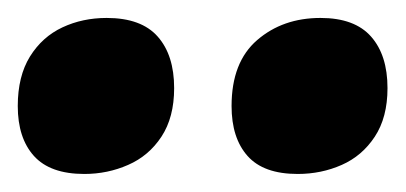

<svg xmlns="http://www.w3.org/2000/svg" viewBox="-31 -792 452 214"><path d="M87.9 -772Q126.5 -772 144.8 -751.2Q163.1 -730.5 163.1 -693.8Q163.1 -661.1 148.9 -639.6Q134.8 -618.2 111.8 -608.2Q88.9 -598.1 63 -598.1Q24.9 -598.1 6.8 -618.2Q-11.2 -638.2 -11.2 -673.8Q-11.2 -707 2.4 -729Q16.1 -751 38.6 -761.5Q61 -772 87.9 -772ZM326.2 -772Q364.3 -772 382.6 -751.2Q400.9 -730.5 400.9 -693.8Q400.9 -661.1 386.7 -639.6Q372.6 -618.2 349.9 -608.2Q327.1 -598.1 300.8 -598.1Q262.7 -598.1 244.9 -618.2Q227.1 -638.2 227.1 -673.8Q227.1 -722.7 255.6 -747.3Q284.2 -772 326.2 -772Z"/></svg>

Font: TypoPRO Playfair Display
Style: Italic
Weight: 900
Italic angle: -14°
Designer: Claus Eggers Sørensen
Foundry: Claus Eggers Sørensen
Version: Version 1.004;PS 001.004;hotconv 1.0.70;makeotf.lib2.5.58329